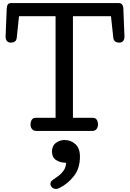

<svg xmlns="http://www.w3.org/2000/svg" viewBox="-20 -857 852 1257"><path d="M215.8 0Q198.7 0 189.2 -12.5Q179.7 -24.9 179.7 -41Q179.7 -59.6 188 -72.8Q196.3 -85.9 214.8 -85.9H343.8V-751H104.5L89.8 -610.8Q87.9 -592.3 77.4 -585.2Q66.9 -578.1 49.8 -578.1Q33.7 -578.1 25.1 -588.9Q16.6 -599.6 16.6 -617.2L23.9 -798.8Q24.9 -817.9 31 -827.4Q37.1 -836.9 53.7 -836.9H757.8Q786.1 -836.9 787.6 -798.8L794.9 -617.2Q794.9 -599.6 786.4 -588.9Q777.8 -578.1 761.7 -578.1Q744.6 -578.1 734.1 -585.4Q723.6 -592.8 721.7 -610.8L706.5 -751H457.5V-85.9H586.9Q605.5 -85.9 613.5 -72.8Q621.6 -59.6 621.6 -41Q621.6 -24.9 612.3 -12.5Q603 0 585.9 0ZM346.7 379.9Q331.1 379.9 320.6 369.6Q310.1 359.4 310.1 346.7Q310.1 331.5 325.2 321.3Q344.2 308.6 364.3 293.2Q384.3 277.8 398.2 257.1Q412.1 236.3 412.1 208.5Q372.6 208.5 346.4 190.4Q320.3 172.4 320.3 135.3Q320.3 97.7 345.7 78.6Q371.1 59.6 403.3 59.6Q443.8 59.6 473.6 86.7Q503.4 113.8 503.4 168Q503.4 245.1 464.1 295.4Q424.8 345.7 369.6 373.5Q358.4 379.9 346.7 379.9Z"/></svg>

Font: Cutive
Style: Regular
Weight: 400
Version: Version 1.100; ttfautohint (v1.8.4.7-5d5b)